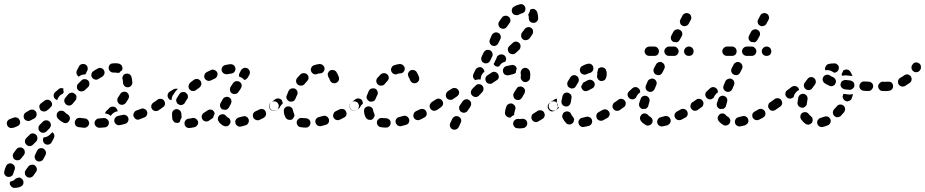

<svg xmlns="http://www.w3.org/2000/svg" viewBox="-39 -587 4452 924"><path d="M37 272Q40 271 43 270Q51 266 60 269Q68 273 72 281Q74 285 74 290Q74 294 73 299Q71 303 68 306Q65 309 61 311Q45 318 29 317Q25 317 21 315Q17 313 14 309Q11 306 9 302Q8 298 8 293Q8 291 9 290Q9 288 10 287Q19 285 27 281Q33 277 37 272ZM81 239Q80 243 81 248Q81 252 83 256Q86 260 89 263Q93 266 97 267Q101 268 106 268Q110 267 114 265Q118 263 121 259Q128 250 134 241Q140 233 138 224Q136 215 129 209Q121 204 112 206Q103 207 97 215Q91 224 85 231Q83 235 81 239ZM33 222Q33 217 31 213Q30 209 26 206Q23 203 19 201Q11 197 2 201Q-7 204 -10 213Q-16 225 -18 237Q-21 246 -16 254Q-11 262 -2 264Q2 265 7 264Q11 264 15 261Q19 259 22 256Q24 252 25 248Q27 240 31 231Q33 226 33 222ZM129 175Q132 184 140 188Q148 192 157 189Q166 186 170 178L180 159Q184 150 181 141Q178 133 169 128Q161 124 152 127Q143 130 139 139L130 158Q126 166 129 175ZM80 151Q81 147 80 142Q80 138 78 134Q75 130 72 127Q68 124 64 123Q60 122 55 123Q51 123 47 125Q43 128 40 131Q33 140 27 149Q21 157 23 166Q24 175 32 181Q36 183 40 184Q44 185 49 184Q53 184 57 181Q61 179 63 175Q69 167 76 159Q78 155 80 151ZM141 78Q141 68 135 62Q128 55 119 55Q109 55 103 62L88 77Q81 84 81 93Q81 103 88 109Q94 116 104 116Q113 116 120 109L135 94Q141 87 141 78ZM169 94Q172 103 180 107Q189 111 197 108Q206 105 210 97L220 78Q224 70 222 62Q220 54 213 49L200 62Q193 68 186 71Q179 74 171 74L170 77Q166 85 169 94ZM204 23Q206 19 206 15Q206 10 204 6Q203 2 200 -1Q193 -8 184 -8Q174 -8 168 -2L152 14Q149 17 147 21Q146 25 146 29Q146 34 147 38Q149 42 152 45Q159 52 168 52Q177 52 184 46L199 31Q202 27 204 23ZM43 21Q52 18 56 10Q60 1 56 -7Q53 -16 45 -20Q36 -24 27 -21Q20 -18 11 -15Q9 -15 9 -14Q0 -11 -4 -3Q-8 5 -5 14Q-2 23 6 27Q14 31 23 28Q24 28 25 28Q35 25 43 21ZM473 24Q477 22 480 18Q483 15 484 11Q486 6 485 2Q484 -7 477 -13Q470 -19 461 -19Q449 -18 438 -17Q433 -17 429 -15Q425 -13 422 -10Q419 -6 417 -2Q416 2 416 7Q417 16 424 22Q431 28 440 28Q452 27 465 26Q469 26 473 24ZM382 22Q389 16 390 7Q390 2 388 -2Q387 -6 384 -10Q381 -13 377 -15Q373 -17 369 -17Q357 -18 346 -20Q342 -20 337 -19Q333 -18 329 -15Q326 -12 324 -8Q321 -5 321 0Q320 9 325 17Q331 24 340 25Q352 27 366 28Q375 28 382 22ZM576 -1Q581 -9 579 -18Q577 -22 575 -26Q572 -30 568 -32Q564 -34 560 -35Q555 -35 551 -34Q539 -31 528 -29Q524 -28 520 -25Q517 -22 514 -19Q512 -15 511 -10Q511 -6 511 -2Q514 7 521 12Q529 17 538 15Q550 13 563 9Q572 7 576 -1ZM281 5Q290 2 294 -6Q297 -10 297 -14Q298 -19 297 -23Q295 -27 293 -31Q290 -34 286 -37Q278 -41 273 -47Q267 -54 257 -54Q248 -55 241 -49Q234 -43 234 -33Q233 -24 239 -17Q249 -6 264 2Q272 7 281 5ZM133 -23Q135 -26 137 -31Q138 -35 137 -40Q137 -44 135 -48Q130 -56 121 -59Q112 -61 104 -57Q95 -52 87 -47Q83 -45 80 -42Q77 -38 76 -34Q74 -30 75 -25Q75 -21 77 -17Q81 -9 90 -6Q99 -3 107 -7Q117 -12 126 -17Q130 -19 133 -23ZM668 -34Q672 -42 668 -51Q667 -55 664 -58Q660 -61 656 -63Q652 -65 648 -65Q643 -65 639 -63Q629 -59 617 -55Q609 -52 605 -43Q601 -35 604 -26Q606 -22 609 -19Q612 -15 616 -13Q620 -11 624 -11Q629 -11 633 -13Q645 -17 656 -22Q665 -25 668 -34ZM476 -39Q471 -41 466 -41Q467 -45 469 -48Q471 -52 474 -54Q481 -60 488 -68Q495 -74 504 -74Q514 -74 520 -67Q523 -64 525 -60Q527 -56 527 -51Q525 -51 524 -51Q515 -49 508 -44Q500 -39 495 -31Q495 -30 494 -29Q493 -30 492 -31Q485 -37 476 -39ZM199 -65 210 -77Q211 -78 211 -79Q211 -80 211 -81Q212 -86 211 -90Q210 -94 207 -98Q202 -105 193 -107Q183 -108 176 -103L172 -100Q166 -96 160 -91Q156 -89 154 -85Q151 -81 150 -77Q150 -72 151 -68Q152 -64 154 -60Q159 -52 169 -51Q178 -49 185 -54Q191 -58 196 -62Q198 -64 199 -65ZM737 -73Q739 -82 733 -90Q731 -94 727 -96Q723 -98 719 -99Q714 -100 710 -99Q706 -98 702 -95Q701 -94 699 -93Q695 -91 693 -87Q690 -83 689 -79Q689 -75 689 -70Q690 -66 693 -62Q698 -54 707 -53Q716 -51 724 -56Q726 -57 728 -59Q736 -64 737 -73ZM328 -111Q329 -116 329 -120Q329 -125 327 -129Q325 -133 321 -135Q314 -142 305 -141Q295 -140 289 -133L275 -116Q273 -113 271 -109Q270 -105 270 -100Q271 -96 273 -92Q275 -88 278 -85Q285 -79 294 -79Q304 -80 310 -87L324 -104Q327 -107 328 -111ZM526 -101Q528 -92 535 -86Q539 -84 543 -83Q548 -82 552 -83Q557 -84 560 -86Q564 -89 567 -92Q573 -102 579 -112Q581 -116 582 -120Q582 -125 581 -129Q580 -133 577 -137Q575 -140 571 -143Q563 -147 554 -145Q545 -143 540 -135Q535 -126 529 -118Q524 -110 526 -101ZM240 -114 236 -106Q233 -106 230 -108Q227 -110 225 -112Q219 -119 219 -129Q220 -138 227 -144Q234 -151 242 -157Q247 -162 253 -163Q260 -164 266 -161Q266 -161 266 -160Q265 -151 268 -143L263 -136Q256 -133 250 -128Q244 -122 240 -114ZM391 -183Q392 -192 386 -199Q383 -202 379 -204Q375 -206 370 -206Q366 -207 361 -205Q357 -204 354 -201Q346 -193 338 -185Q334 -182 333 -178Q331 -174 331 -169Q331 -165 332 -161Q334 -157 337 -153Q344 -147 353 -147Q362 -147 369 -153Q377 -160 384 -167Q391 -173 391 -183ZM561 -172Q568 -166 577 -167Q581 -167 585 -169Q589 -171 592 -174Q595 -178 597 -182Q598 -186 598 -190Q597 -204 594 -216Q593 -221 590 -224Q587 -228 584 -230Q580 -232 575 -233Q571 -233 566 -232Q557 -230 553 -222Q548 -214 551 -205Q553 -197 553 -188Q554 -179 561 -172ZM459 -224Q462 -227 463 -231Q465 -236 464 -240Q464 -245 461 -249Q457 -257 448 -259Q439 -262 431 -257Q421 -252 411 -245Q403 -240 401 -231Q399 -222 404 -214Q410 -206 419 -204Q428 -202 436 -208Q444 -213 453 -218Q457 -220 459 -224ZM329 -240Q329 -244 331 -248L341 -267Q345 -276 354 -278Q363 -281 371 -277Q380 -273 382 -264Q385 -255 381 -247L372 -229Q372 -229 371 -229Q362 -229 353 -226Q346 -223 340 -218Q336 -220 334 -224Q331 -227 330 -231Q328 -235 329 -240ZM508 -238Q499 -237 492 -243Q485 -249 484 -258Q483 -268 489 -275Q495 -282 505 -282Q520 -284 533 -281Q537 -280 541 -277Q545 -275 547 -271Q549 -267 550 -263Q551 -258 550 -254Q550 -252 549 -251Q548 -250 548 -248Q547 -247 545 -247Q540 -243 537 -238Q533 -237 530 -236Q526 -236 523 -237Q517 -238 508 -238Z M905 21Q909 18 911 15Q914 11 914 6Q915 2 914 -2Q911 -11 903 -16Q895 -21 886 -19Q877 -16 869 -16Q860 -15 854 -8Q848 0 849 9Q849 13 851 17Q853 21 857 24Q860 27 864 28Q869 30 873 29Q885 28 897 25Q902 24 905 21ZM1156 5Q1160 -3 1158 -12Q1156 -16 1154 -20Q1151 -23 1147 -25Q1143 -28 1138 -28Q1134 -28 1130 -27Q1120 -24 1111 -22Q1106 -21 1103 -18Q1099 -16 1097 -12Q1094 -8 1093 -4Q1093 1 1094 5Q1096 14 1104 19Q1111 24 1121 22Q1131 19 1143 16Q1152 13 1156 5ZM1038 19Q1043 21 1047 21Q1051 21 1056 20Q1060 18 1063 15Q1066 12 1068 8Q1072 0 1069 -9Q1066 -18 1057 -22Q1053 -24 1051 -27Q1049 -30 1045 -33Q1041 -36 1037 -37Q1033 -38 1028 -37Q1024 -36 1020 -34Q1012 -29 1010 -20Q1008 -11 1013 -3Q1017 4 1024 10Q1031 16 1038 19ZM811 4Q806 4 802 2Q798 0 796 -4Q793 -7 791 -12Q789 -22 789 -34Q789 -37 789 -40Q789 -49 796 -56Q803 -62 812 -62Q821 -61 828 -54Q834 -47 834 -38Q834 -36 834 -34Q834 -28 835 -24Q835 -23 835 -22Q835 -22 835 -21Q830 -14 828 -6Q827 -3 826 0Q825 1 823 2Q821 3 819 4Q815 5 811 4ZM966 -6Q959 -1 949 -3Q940 -5 935 -13Q933 -17 932 -21Q931 -26 932 -30Q933 -34 936 -38Q938 -42 942 -44Q950 -49 959 -55Q962 -58 967 -59Q971 -60 975 -60Q980 -59 984 -57Q987 -54 990 -51Q992 -48 993 -45Q994 -42 994 -39Q990 -33 988 -25Q988 -23 987 -21Q987 -20 986 -20Q986 -20 985 -19Q976 -12 966 -6ZM1241 -34Q1243 -42 1239 -51Q1237 -55 1234 -58Q1230 -60 1226 -62Q1222 -63 1217 -63Q1213 -62 1209 -60Q1200 -55 1190 -51Q1186 -49 1183 -46Q1180 -43 1179 -38Q1177 -34 1178 -30Q1178 -25 1180 -21Q1184 -13 1193 -10Q1201 -6 1210 -10Q1220 -15 1230 -20Q1238 -25 1241 -34ZM1299 -65Q1301 -69 1302 -73Q1303 -78 1302 -82Q1301 -86 1298 -90Q1293 -98 1284 -99Q1275 -101 1267 -95L1265 -94Q1262 -92 1259 -88Q1257 -84 1256 -80Q1255 -75 1256 -71Q1257 -66 1260 -63Q1265 -55 1274 -54Q1283 -52 1291 -57L1293 -59Q1297 -61 1299 -65ZM733 -62 745 -71Q753 -76 755 -85Q756 -94 751 -102Q746 -110 737 -111Q728 -113 720 -108L708 -99L702 -95Q695 -90 693 -81Q691 -72 697 -64Q699 -60 703 -58Q707 -56 711 -55Q715 -54 720 -55Q724 -56 728 -59ZM1021 -73Q1018 -82 1022 -90Q1027 -99 1033 -110Q1038 -118 1047 -120Q1056 -123 1064 -118Q1068 -116 1071 -112Q1073 -109 1074 -104Q1076 -100 1075 -96Q1074 -91 1072 -87Q1067 -78 1063 -70Q1060 -66 1057 -63Q1054 -60 1049 -59Q1048 -58 1047 -58Q1046 -58 1045 -58Q1044 -58 1042 -59Q1037 -60 1033 -60Q1033 -60 1032 -60Q1032 -60 1032 -60Q1024 -64 1021 -73ZM809 -107Q808 -103 810 -98Q811 -94 813 -90Q816 -87 820 -85Q824 -82 828 -82Q833 -81 837 -82Q841 -84 845 -86Q849 -89 851 -93Q855 -101 861 -109Q864 -112 865 -117Q866 -121 865 -125Q865 -130 862 -134Q860 -137 856 -140Q849 -146 840 -144Q830 -143 825 -135Q818 -125 812 -115Q810 -112 809 -107ZM817 -159Q812 -161 807 -160Q801 -160 796 -157L778 -146Q770 -141 768 -132Q766 -123 771 -115Q773 -111 777 -108Q781 -106 785 -105Q785 -105 786 -105Q786 -105 786 -105Q786 -108 787 -111Q788 -119 792 -127Q799 -138 807 -149Q811 -154 817 -159ZM1080 -183 1071 -169Q1068 -165 1068 -161Q1067 -157 1068 -152Q1068 -148 1071 -144Q1073 -140 1077 -138Q1085 -133 1094 -135Q1103 -136 1108 -144L1118 -158L1120 -162Q1125 -170 1124 -179Q1122 -188 1114 -193Q1110 -196 1106 -196Q1101 -197 1097 -196Q1093 -196 1089 -193Q1085 -191 1083 -187ZM871 -182Q869 -178 868 -173Q868 -169 869 -165Q870 -160 873 -157Q876 -154 880 -151Q884 -149 889 -149Q893 -148 897 -150Q902 -151 905 -154Q913 -160 921 -166Q928 -172 930 -181Q931 -190 926 -198Q920 -205 911 -207Q902 -208 894 -203Q885 -196 876 -189Q873 -186 871 -182ZM945 -227Q942 -218 946 -210Q950 -202 959 -199Q968 -196 976 -200Q986 -205 995 -209Q1003 -213 1006 -221Q1010 -230 1006 -239Q1002 -247 993 -250Q985 -254 976 -250Q966 -245 956 -240Q948 -236 945 -227ZM1118 -243Q1118 -243 1118 -243Q1118 -244 1118 -244L1121 -249Q1126 -257 1135 -260Q1144 -262 1152 -258Q1160 -253 1163 -244Q1165 -235 1161 -227Q1157 -220 1153 -213Q1150 -209 1146 -206Q1142 -203 1137 -202Q1132 -208 1126 -212Q1120 -216 1112 -218Q1111 -223 1111 -227Q1112 -232 1114 -236Q1116 -240 1118 -243ZM1031 -264Q1026 -256 1028 -247Q1029 -243 1032 -239Q1035 -235 1038 -233Q1042 -231 1047 -230Q1051 -229 1055 -230Q1065 -232 1074 -233Q1083 -234 1089 -241Q1095 -249 1094 -258Q1093 -267 1086 -273Q1078 -279 1069 -278Q1058 -277 1045 -274Q1036 -272 1031 -264Z M1441 26Q1445 24 1448 21Q1452 18 1453 14Q1455 10 1455 5Q1456 -4 1449 -11Q1443 -17 1433 -18Q1424 -18 1415 -19Q1411 -20 1406 -19Q1402 -18 1398 -15Q1395 -13 1392 -9Q1390 -5 1389 -1Q1388 8 1393 16Q1399 24 1408 25Q1419 27 1432 27Q1437 27 1441 26ZM1542 4Q1546 -4 1544 -13Q1541 -22 1533 -27Q1525 -32 1516 -29Q1506 -26 1497 -24Q1487 -22 1482 -14Q1477 -7 1479 2Q1480 7 1483 11Q1485 14 1489 17Q1493 19 1497 20Q1502 21 1506 20Q1517 17 1528 14Q1537 12 1542 4ZM1628 -34Q1630 -43 1626 -51Q1624 -55 1621 -58Q1617 -61 1613 -62Q1609 -63 1604 -63Q1600 -63 1596 -61Q1587 -56 1577 -52Q1573 -50 1570 -47Q1567 -43 1566 -39Q1564 -35 1564 -30Q1564 -26 1566 -22Q1570 -13 1579 -10Q1588 -7 1596 -11Q1606 -15 1616 -21Q1625 -25 1628 -34ZM1357 -10Q1353 -10 1348 -11Q1344 -12 1341 -15Q1337 -18 1335 -22Q1328 -35 1327 -50Q1326 -60 1331 -67Q1337 -74 1346 -75Q1356 -76 1363 -70Q1370 -65 1371 -55Q1372 -49 1375 -43Q1377 -39 1378 -34Q1378 -30 1377 -26Q1375 -23 1373 -20Q1372 -18 1371 -16Q1370 -15 1368 -14Q1367 -13 1366 -12Q1362 -10 1357 -10ZM1688 -73Q1690 -82 1684 -90Q1682 -94 1678 -96Q1674 -98 1670 -99Q1666 -100 1661 -99Q1657 -98 1653 -95H1652Q1649 -92 1646 -88Q1644 -85 1643 -80Q1642 -76 1643 -72Q1644 -67 1647 -63Q1652 -56 1661 -54Q1670 -53 1678 -58L1679 -59Q1687 -64 1688 -73ZM1276 -55Q1267 -56 1262 -64Q1259 -68 1258 -72Q1257 -77 1258 -81Q1259 -85 1261 -89Q1263 -93 1267 -95Q1276 -102 1285 -109Q1292 -114 1302 -113Q1311 -112 1317 -105Q1319 -101 1320 -97Q1322 -93 1321 -88Q1317 -85 1314 -81Q1309 -75 1307 -69Q1300 -63 1293 -59Q1285 -53 1276 -55ZM1341 -111Q1345 -103 1353 -99Q1358 -97 1362 -98Q1367 -98 1371 -99Q1375 -101 1378 -104Q1381 -108 1383 -112Q1386 -121 1391 -130Q1395 -138 1392 -147Q1389 -156 1381 -160Q1377 -162 1372 -162Q1368 -162 1363 -161Q1359 -160 1356 -157Q1352 -154 1350 -150Q1345 -139 1341 -128Q1337 -120 1341 -111ZM1386 -195Q1387 -186 1394 -180Q1401 -174 1410 -175Q1420 -175 1426 -182Q1432 -190 1439 -197Q1446 -204 1446 -213Q1446 -222 1439 -229Q1432 -235 1423 -235Q1414 -235 1407 -229Q1399 -221 1391 -212Q1385 -204 1386 -195ZM1564 -250Q1573 -249 1579 -242Q1587 -230 1592 -215Q1594 -206 1590 -198Q1585 -190 1576 -187Q1567 -185 1559 -189Q1551 -194 1548 -203Q1546 -209 1542 -215Q1540 -219 1539 -223Q1538 -228 1538 -232Q1541 -237 1543 -242Q1544 -243 1545 -244Q1546 -245 1547 -246Q1555 -252 1564 -250ZM1459 -261Q1455 -253 1458 -244Q1460 -240 1463 -236Q1466 -233 1470 -231Q1474 -229 1479 -229Q1483 -229 1487 -231Q1495 -234 1502 -234Q1511 -234 1517 -241Q1523 -248 1523 -258Q1522 -267 1515 -273Q1508 -279 1499 -279Q1486 -278 1472 -273Q1463 -270 1459 -261Z M1827 26Q1831 24 1834 21Q1838 18 1839 14Q1841 10 1841 5Q1842 -4 1835 -11Q1829 -17 1819 -18Q1810 -18 1801 -19Q1797 -20 1792 -19Q1788 -18 1784 -15Q1781 -13 1778 -9Q1776 -5 1775 -1Q1774 8 1779 16Q1785 24 1794 25Q1805 27 1818 27Q1823 27 1827 26ZM1928 4Q1932 -4 1930 -13Q1927 -22 1919 -27Q1911 -32 1902 -29Q1892 -26 1883 -24Q1873 -22 1868 -14Q1863 -7 1865 2Q1866 7 1869 11Q1871 14 1875 17Q1879 19 1883 20Q1888 21 1892 20Q1903 17 1914 14Q1923 12 1928 4ZM2014 -34Q2016 -43 2012 -51Q2010 -55 2007 -58Q2003 -61 1999 -62Q1995 -63 1990 -63Q1986 -63 1982 -61Q1973 -56 1963 -52Q1959 -50 1956 -47Q1953 -43 1952 -39Q1950 -35 1950 -30Q1950 -26 1952 -22Q1956 -13 1965 -10Q1974 -7 1982 -11Q1992 -15 2002 -21Q2011 -25 2014 -34ZM1743 -10Q1739 -10 1734 -11Q1730 -12 1727 -15Q1723 -18 1721 -22Q1714 -35 1713 -50Q1712 -60 1717 -67Q1723 -74 1732 -75Q1742 -76 1749 -70Q1756 -65 1757 -55Q1758 -49 1761 -43Q1763 -39 1764 -34Q1764 -30 1763 -26Q1761 -23 1759 -20Q1758 -18 1757 -16Q1756 -15 1754 -14Q1753 -13 1752 -12Q1748 -10 1743 -10ZM2074 -73Q2076 -82 2070 -90Q2068 -94 2064 -96Q2060 -98 2056 -99Q2052 -100 2047 -99Q2043 -98 2039 -95H2038Q2035 -92 2032 -88Q2030 -85 2029 -80Q2028 -76 2029 -72Q2030 -67 2033 -63Q2038 -56 2047 -54Q2056 -53 2064 -58L2065 -59Q2073 -64 2074 -73ZM1662 -55Q1653 -56 1648 -64Q1645 -68 1644 -72Q1643 -77 1644 -81Q1645 -85 1647 -89Q1649 -93 1653 -95Q1662 -102 1671 -109Q1678 -114 1688 -113Q1697 -112 1703 -105Q1705 -101 1706 -97Q1708 -93 1707 -88Q1703 -85 1700 -81Q1695 -75 1693 -69Q1686 -63 1679 -59Q1671 -53 1662 -55ZM1727 -111Q1731 -103 1739 -99Q1744 -97 1748 -98Q1753 -98 1757 -99Q1761 -101 1764 -104Q1767 -108 1769 -112Q1772 -121 1777 -130Q1781 -138 1778 -147Q1775 -156 1767 -160Q1763 -162 1758 -162Q1754 -162 1749 -161Q1745 -160 1742 -157Q1738 -154 1736 -150Q1731 -139 1727 -128Q1723 -120 1727 -111ZM1772 -195Q1773 -186 1780 -180Q1787 -174 1796 -175Q1806 -175 1812 -182Q1818 -190 1825 -197Q1832 -204 1832 -213Q1832 -222 1825 -229Q1818 -235 1809 -235Q1800 -235 1793 -229Q1785 -221 1777 -212Q1771 -204 1772 -195ZM1950 -250Q1959 -249 1965 -242Q1973 -230 1978 -215Q1980 -206 1976 -198Q1971 -190 1962 -187Q1953 -185 1945 -189Q1937 -194 1934 -203Q1932 -209 1928 -215Q1926 -219 1925 -223Q1924 -228 1924 -232Q1927 -237 1929 -242Q1930 -243 1931 -244Q1932 -245 1933 -246Q1941 -252 1950 -250ZM1845 -261Q1841 -253 1844 -244Q1846 -240 1849 -236Q1852 -233 1856 -231Q1860 -229 1865 -229Q1869 -229 1873 -231Q1881 -234 1888 -234Q1897 -234 1903 -241Q1909 -248 1909 -258Q1908 -267 1901 -273Q1894 -279 1885 -279Q1872 -278 1858 -273Q1849 -270 1845 -261Z M2178 4Q2180 0 2181 -4Q2181 -9 2180 -13Q2178 -17 2175 -21Q2172 -24 2168 -26Q2164 -28 2160 -28Q2155 -29 2151 -27Q2147 -26 2144 -23Q2140 -20 2138 -16Q2134 -7 2129 3Q2128 5 2128 5Q2124 13 2127 22Q2130 31 2138 35Q2146 39 2155 36Q2164 33 2168 25Q2168 24 2170 22Q2174 13 2178 4ZM2481 29Q2490 27 2495 19Q2500 11 2498 2Q2497 -2 2495 -6Q2492 -10 2488 -12Q2485 -15 2480 -15Q2476 -16 2471 -15Q2466 -14 2461 -14Q2459 -14 2456 -15Q2452 -15 2447 -14Q2443 -13 2440 -10Q2436 -8 2434 -4Q2431 0 2431 4Q2429 13 2435 21Q2440 29 2449 30Q2455 31 2461 31Q2471 31 2481 29ZM2582 -29Q2584 -38 2579 -46Q2577 -50 2573 -53Q2570 -55 2565 -56Q2561 -57 2556 -56Q2552 -56 2548 -53Q2538 -47 2529 -41Q2525 -39 2522 -36Q2520 -32 2519 -28Q2518 -23 2518 -19Q2519 -15 2521 -11Q2526 -3 2535 0Q2544 2 2552 -3Q2561 -8 2572 -15Q2580 -20 2582 -29ZM2397 -29Q2391 -35 2391 -45Q2392 -59 2398 -75Q2401 -83 2410 -87Q2418 -91 2427 -88Q2431 -86 2434 -83Q2438 -80 2440 -76Q2441 -72 2442 -67Q2442 -63 2440 -59Q2437 -49 2436 -43Q2436 -40 2436 -38Q2435 -35 2434 -33Q2430 -31 2426 -29Q2422 -26 2419 -22Q2418 -22 2416 -21Q2415 -21 2413 -21Q2404 -22 2397 -29ZM2228 -82Q2229 -87 2228 -91Q2228 -95 2225 -99Q2223 -103 2219 -105Q2211 -111 2202 -109Q2193 -107 2188 -100Q2181 -90 2174 -80Q2169 -72 2171 -63Q2173 -53 2181 -48Q2189 -43 2198 -45Q2207 -47 2212 -55Q2218 -65 2225 -74Q2227 -78 2228 -82ZM2643 -65Q2645 -69 2646 -73Q2647 -77 2646 -82Q2645 -86 2642 -90Q2637 -98 2628 -99Q2619 -101 2611 -95L2606 -92Q2603 -90 2600 -86Q2598 -82 2597 -78Q2596 -73 2597 -69Q2598 -64 2601 -61Q2606 -53 2615 -51Q2624 -50 2632 -55L2637 -59Q2641 -61 2643 -65ZM2090 -78Q2092 -81 2093 -86Q2094 -90 2093 -95Q2092 -99 2089 -103Q2087 -106 2083 -109Q2079 -111 2075 -112Q2070 -113 2066 -112Q2062 -111 2058 -108L2039 -96Q2032 -90 2030 -81Q2028 -72 2033 -64Q2036 -61 2040 -58Q2044 -56 2048 -55Q2052 -54 2057 -55Q2061 -56 2065 -58L2083 -71Q2087 -74 2090 -78ZM2431 -132Q2431 -127 2432 -123Q2433 -119 2435 -115Q2438 -111 2442 -109Q2450 -104 2459 -106Q2468 -109 2473 -117Q2480 -128 2485 -138Q2489 -146 2487 -155Q2484 -164 2476 -168Q2472 -170 2468 -171Q2463 -171 2459 -170Q2455 -169 2451 -166Q2448 -163 2446 -159Q2441 -151 2434 -140Q2432 -136 2431 -132ZM2166 -129Q2169 -133 2170 -137Q2171 -141 2170 -146Q2169 -150 2166 -154Q2161 -162 2152 -163Q2143 -165 2135 -160L2116 -148Q2109 -142 2107 -133Q2105 -124 2110 -116Q2115 -109 2124 -107Q2134 -105 2141 -110L2160 -123Q2164 -125 2166 -129ZM2288 -160Q2288 -169 2281 -176Q2275 -182 2265 -182Q2256 -182 2250 -175Q2241 -167 2233 -158Q2227 -151 2227 -141Q2228 -132 2235 -126Q2242 -120 2251 -120Q2261 -121 2267 -128Q2274 -136 2282 -144Q2288 -151 2288 -160ZM2357 -205Q2360 -209 2361 -213Q2362 -218 2361 -222Q2360 -227 2358 -230Q2353 -238 2344 -241Q2335 -243 2327 -238Q2317 -232 2306 -224Q2299 -219 2297 -210Q2296 -201 2301 -193Q2306 -185 2316 -184Q2325 -182 2332 -188Q2341 -194 2350 -200Q2354 -202 2357 -205ZM2467 -217Q2466 -208 2472 -201Q2478 -193 2487 -192Q2496 -191 2503 -197Q2511 -203 2512 -212Q2513 -220 2513 -227Q2513 -236 2511 -243Q2508 -252 2500 -257Q2492 -262 2483 -260Q2479 -258 2475 -256Q2472 -253 2470 -249Q2467 -245 2467 -241Q2466 -237 2467 -232Q2468 -230 2468 -227Q2468 -222 2467 -217ZM2249 -201Q2241 -206 2238 -214Q2236 -223 2239 -230L2249 -251Q2253 -259 2262 -262Q2271 -266 2279 -262Q2283 -260 2286 -256Q2289 -253 2291 -249Q2291 -247 2292 -245Q2292 -244 2292 -242Q2286 -237 2282 -231Q2276 -223 2275 -214Q2274 -209 2274 -204Q2270 -205 2265 -205Q2257 -205 2249 -201ZM2398 -269Q2393 -268 2390 -265Q2386 -262 2384 -258Q2382 -254 2381 -250Q2381 -245 2382 -241Q2384 -232 2392 -227Q2401 -223 2409 -225Q2420 -228 2430 -230Q2434 -231 2438 -233Q2441 -235 2444 -238Q2444 -241 2444 -243Q2445 -251 2448 -257Q2446 -266 2439 -271Q2431 -276 2423 -274Q2410 -272 2398 -269ZM2338 -277Q2337 -278 2336 -279Q2339 -282 2340 -285L2344 -294L2350 -306Q2352 -310 2353 -315L2360 -321Q2367 -326 2377 -325Q2386 -324 2392 -317Q2396 -311 2397 -304Q2397 -297 2393 -291Q2392 -291 2392 -290Q2383 -288 2376 -283Q2369 -277 2364 -269Q2364 -268 2363 -268Q2357 -265 2350 -267Q2343 -269 2339 -275Q2338 -276 2338 -277ZM2283 -323 2279 -314Q2275 -306 2278 -297Q2281 -288 2290 -284Q2294 -282 2298 -282Q2303 -282 2307 -283Q2311 -285 2315 -288Q2318 -291 2320 -295L2324 -303L2330 -316Q2334 -324 2330 -333Q2327 -342 2319 -345Q2310 -349 2302 -346Q2293 -343 2289 -335ZM2466 -364Q2467 -373 2460 -380Q2454 -386 2444 -387Q2435 -387 2428 -380Q2421 -373 2412 -365Q2405 -359 2405 -350Q2405 -340 2411 -333Q2417 -327 2426 -326Q2436 -326 2443 -332Q2452 -340 2460 -348Q2466 -354 2466 -364ZM2318 -381Q2321 -372 2329 -368Q2337 -364 2346 -367Q2355 -371 2359 -379L2369 -399Q2373 -408 2370 -416Q2367 -425 2358 -429Q2350 -433 2341 -430Q2333 -427 2328 -419L2319 -398Q2315 -390 2318 -381ZM2526 -439Q2525 -448 2517 -453Q2509 -458 2500 -456Q2491 -454 2486 -447Q2480 -438 2473 -430Q2468 -422 2469 -413Q2470 -404 2477 -398Q2485 -392 2494 -394Q2503 -395 2509 -402Q2517 -412 2523 -422Q2528 -430 2526 -439ZM2360 -466Q2362 -457 2370 -452Q2378 -447 2387 -449Q2396 -451 2401 -459Q2407 -468 2413 -476Q2419 -483 2417 -493Q2416 -502 2408 -507Q2401 -513 2392 -511Q2382 -510 2377 -503Q2370 -493 2363 -483Q2358 -475 2360 -466ZM2535 -542Q2527 -546 2518 -543Q2516 -542 2515 -542Q2513 -541 2512 -540Q2512 -539 2512 -539Q2511 -530 2506 -522Q2505 -519 2503 -517Q2503 -516 2503 -516Q2503 -515 2504 -514Q2506 -508 2506 -499Q2506 -490 2512 -483Q2519 -477 2528 -477Q2538 -477 2544 -483Q2551 -490 2551 -499Q2551 -515 2546 -529Q2543 -537 2535 -542ZM2429 -551Q2426 -547 2425 -543Q2423 -539 2424 -534Q2424 -530 2426 -526Q2428 -522 2432 -519Q2435 -516 2439 -515Q2444 -514 2448 -514Q2453 -514 2457 -516Q2465 -521 2473 -523Q2482 -525 2487 -533Q2491 -541 2489 -550Q2487 -559 2479 -564Q2471 -569 2462 -566Q2448 -563 2436 -556Q2432 -554 2429 -551Z M2802 15Q2806 12 2808 8Q2810 4 2811 0Q2811 -4 2810 -9Q2808 -18 2800 -22Q2792 -27 2783 -25Q2773 -22 2763 -20Q2754 -19 2749 -11Q2743 -4 2745 5Q2746 10 2748 14Q2750 17 2754 20Q2758 23 2762 24Q2766 25 2771 24Q2782 22 2794 19Q2799 18 2802 15ZM2702 12Q2692 12 2686 6Q2675 -5 2668 -20Q2665 -29 2669 -37Q2672 -46 2681 -49Q2689 -53 2698 -49Q2707 -46 2710 -37Q2713 -30 2717 -26Q2720 -23 2722 -19Q2724 -15 2724 -11Q2723 -9 2723 -8Q2722 -5 2722 -2Q2721 0 2720 2Q2719 4 2717 5Q2711 12 2702 12ZM2894 -32Q2897 -41 2892 -50Q2890 -53 2886 -56Q2883 -59 2879 -60Q2874 -61 2870 -61Q2865 -60 2861 -58Q2852 -53 2843 -48Q2839 -46 2836 -43Q2833 -40 2832 -35Q2830 -31 2831 -27Q2831 -22 2833 -18Q2837 -10 2846 -7Q2855 -4 2863 -8Q2873 -13 2883 -19Q2891 -23 2894 -32ZM2955 -73Q2957 -82 2951 -90Q2949 -94 2945 -96Q2941 -98 2937 -99Q2932 -100 2928 -99Q2924 -98 2920 -95L2918 -94Q2911 -89 2909 -80Q2907 -70 2913 -63Q2915 -59 2919 -57Q2923 -54 2927 -54Q2932 -53 2936 -54Q2940 -55 2944 -57L2946 -59Q2954 -64 2955 -73ZM2620 -55Q2611 -57 2605 -64Q2603 -68 2602 -72Q2601 -77 2602 -81Q2603 -86 2605 -89Q2608 -93 2611 -96L2629 -108Q2632 -110 2635 -111Q2639 -112 2642 -112Q2641 -108 2641 -104Q2640 -95 2642 -87Q2644 -78 2649 -70Q2650 -69 2651 -68L2637 -58Q2629 -53 2620 -55ZM2667 -84Q2673 -76 2682 -75Q2691 -73 2699 -79Q2706 -85 2708 -94Q2709 -104 2711 -114Q2712 -118 2712 -122Q2711 -127 2709 -131Q2706 -134 2702 -137Q2699 -140 2694 -141Q2685 -143 2677 -138Q2670 -133 2668 -124Q2665 -112 2663 -100Q2662 -91 2667 -84ZM2771 -191 2790 -201Q2799 -205 2808 -202Q2816 -199 2821 -191Q2825 -182 2822 -174Q2819 -165 2810 -161L2791 -151Q2782 -147 2774 -149Q2765 -152 2761 -161Q2759 -163 2759 -166Q2758 -169 2758 -172Q2760 -175 2762 -178Q2765 -183 2767 -189Q2768 -189 2769 -190Q2770 -190 2771 -191ZM2691 -186Q2690 -181 2692 -177Q2693 -173 2696 -169Q2699 -166 2703 -164Q2707 -162 2711 -161Q2716 -161 2720 -162Q2724 -164 2728 -166Q2731 -169 2733 -173Q2738 -182 2743 -190Q2748 -198 2746 -207Q2745 -216 2737 -221Q2729 -227 2720 -225Q2711 -223 2706 -215Q2699 -205 2693 -194Q2691 -190 2691 -186ZM2877 -251Q2873 -259 2864 -262Q2855 -265 2847 -261Q2845 -260 2843 -259Q2841 -257 2839 -255Q2839 -254 2839 -253Q2838 -245 2835 -238Q2835 -236 2835 -234Q2836 -233 2836 -231Q2836 -230 2836 -229Q2832 -220 2836 -212Q2839 -203 2847 -199Q2851 -197 2856 -197Q2860 -197 2865 -199Q2869 -200 2872 -203Q2875 -206 2877 -211Q2881 -220 2881 -232Q2881 -242 2877 -251ZM2753 -257Q2750 -248 2754 -240Q2758 -232 2767 -229Q2776 -226 2784 -230Q2792 -234 2800 -236Q2804 -237 2808 -240Q2812 -243 2814 -247Q2816 -251 2817 -255Q2817 -259 2816 -264Q2814 -273 2806 -278Q2798 -282 2789 -280Q2776 -277 2764 -270Q2755 -266 2753 -257Z M3180 11Q3184 9 3186 5Q3188 1 3189 -4Q3189 -8 3188 -12Q3185 -21 3177 -26Q3169 -30 3160 -28Q3150 -25 3141 -23Q3137 -22 3133 -20Q3130 -17 3127 -13Q3125 -10 3124 -5Q3123 -1 3124 4Q3126 13 3134 18Q3142 23 3151 21Q3161 19 3173 16Q3177 14 3180 11ZM3086 16Q3077 19 3069 15Q3055 7 3046 -4Q3043 -8 3042 -12Q3040 -17 3041 -21Q3041 -25 3044 -29Q3046 -33 3049 -36Q3056 -42 3066 -41Q3075 -40 3081 -32Q3084 -28 3090 -25Q3094 -23 3096 -20Q3099 -16 3101 -12Q3101 -11 3101 -10Q3101 -9 3102 -8Q3101 -4 3101 0Q3101 1 3100 3Q3100 4 3099 5Q3095 13 3086 16ZM3270 -34Q3272 -43 3268 -51Q3266 -55 3262 -58Q3259 -61 3255 -62Q3250 -64 3246 -63Q3242 -63 3238 -61Q3229 -56 3220 -51Q3216 -49 3213 -46Q3210 -43 3208 -39Q3207 -34 3207 -30Q3208 -25 3209 -21Q3214 -13 3222 -10Q3231 -7 3240 -11Q3249 -16 3259 -21Q3267 -25 3270 -34ZM3326 -65Q3328 -69 3329 -73Q3330 -77 3329 -82Q3328 -86 3325 -90Q3320 -98 3311 -99Q3302 -101 3294 -95H3293Q3290 -92 3287 -89Q3285 -85 3284 -80Q3283 -76 3284 -72Q3285 -67 3288 -64Q3293 -56 3302 -54Q3312 -53 3319 -58L3320 -59Q3324 -61 3326 -65ZM2972 -86Q2974 -95 2968 -102Q2966 -106 2962 -108Q2958 -111 2954 -111Q2949 -112 2945 -111Q2940 -110 2937 -107Q2929 -101 2920 -95Q2912 -90 2911 -81Q2909 -72 2915 -64Q2920 -56 2929 -55Q2938 -53 2946 -59Q2955 -65 2963 -71Q2971 -76 2972 -86ZM3044 -111Q3047 -120 3055 -124Q3063 -128 3072 -125Q3081 -122 3085 -114Q3089 -106 3086 -97Q3083 -87 3081 -78Q3080 -74 3077 -70Q3074 -67 3070 -64Q3070 -64 3069 -64Q3068 -63 3068 -63Q3060 -64 3053 -62Q3044 -65 3039 -73Q3035 -81 3037 -90Q3040 -100 3044 -111ZM3031 -133Q3035 -139 3042 -142Q3042 -147 3041 -152Q3039 -157 3036 -160Q3030 -167 3020 -168Q3011 -168 3004 -162Q2997 -155 2989 -148Q2982 -142 2981 -133Q2981 -124 2987 -117Q2993 -110 3002 -109Q3011 -108 3018 -114Q3020 -116 3022 -117Q3022 -118 3022 -118Q3025 -126 3031 -133ZM3069 -159Q3072 -151 3081 -147Q3089 -143 3098 -146Q3107 -150 3111 -158L3119 -177Q3123 -186 3120 -194Q3117 -203 3108 -207Q3100 -211 3091 -207Q3082 -204 3078 -196L3070 -177Q3066 -168 3069 -159ZM3107 -241Q3110 -232 3118 -228Q3127 -224 3136 -226Q3144 -229 3149 -238L3158 -256Q3162 -265 3159 -273Q3156 -282 3148 -286Q3144 -289 3140 -289Q3135 -289 3131 -288Q3127 -286 3123 -283Q3120 -281 3118 -277L3108 -258Q3104 -250 3107 -241ZM3126 -324Q3132 -331 3132 -340Q3132 -349 3126 -356Q3119 -363 3110 -363H3086Q3077 -363 3070 -356Q3063 -349 3063 -340Q3063 -331 3070 -324Q3077 -318 3086 -318H3110Q3119 -318 3126 -324ZM3220 -324Q3227 -331 3227 -340Q3227 -349 3220 -356Q3214 -363 3204 -363H3181Q3172 -363 3165 -356Q3158 -349 3158 -340Q3158 -331 3165 -324Q3172 -318 3181 -318H3204Q3214 -318 3220 -324ZM3293 -324Q3299 -331 3299 -340Q3299 -349 3293 -356Q3286 -363 3277 -363H3276Q3266 -363 3260 -356Q3253 -349 3253 -340Q3253 -331 3260 -324Q3266 -318 3276 -318H3277Q3286 -318 3293 -324ZM3190 -399Q3188 -408 3192 -416L3202 -435Q3207 -443 3216 -445Q3225 -448 3233 -443Q3241 -439 3244 -430Q3246 -421 3242 -413L3232 -395Q3229 -390 3225 -387Q3221 -384 3217 -383Q3211 -385 3204 -385H3203Q3202 -385 3202 -385Q3202 -386 3201 -386Q3193 -390 3190 -399ZM3234 -477Q3236 -468 3244 -464Q3252 -459 3261 -462Q3270 -464 3275 -472L3285 -491Q3290 -499 3287 -508Q3285 -517 3277 -521Q3268 -526 3259 -523Q3251 -521 3246 -513L3236 -494Q3231 -486 3234 -477Z M3554 11Q3558 9 3560 5Q3562 1 3563 -4Q3563 -8 3562 -12Q3559 -21 3551 -26Q3543 -30 3534 -28Q3524 -25 3515 -23Q3511 -22 3507 -20Q3504 -17 3501 -13Q3499 -10 3498 -5Q3497 -1 3498 4Q3500 13 3508 18Q3516 23 3525 21Q3535 19 3547 16Q3551 14 3554 11ZM3460 16Q3451 19 3443 15Q3429 7 3420 -4Q3417 -8 3416 -12Q3414 -17 3415 -21Q3415 -25 3418 -29Q3420 -33 3423 -36Q3430 -42 3440 -41Q3449 -40 3455 -32Q3458 -28 3464 -25Q3468 -23 3470 -20Q3473 -16 3475 -12Q3475 -11 3475 -10Q3475 -9 3476 -8Q3475 -4 3475 0Q3475 1 3474 3Q3474 4 3473 5Q3469 13 3460 16ZM3644 -34Q3646 -43 3642 -51Q3640 -55 3636 -58Q3633 -61 3629 -62Q3624 -64 3620 -63Q3616 -63 3612 -61Q3603 -56 3594 -51Q3590 -49 3587 -46Q3584 -43 3582 -39Q3581 -34 3581 -30Q3582 -25 3583 -21Q3588 -13 3596 -10Q3605 -7 3614 -11Q3623 -16 3633 -21Q3641 -25 3644 -34ZM3700 -65Q3702 -69 3703 -73Q3704 -77 3703 -82Q3702 -86 3699 -90Q3694 -98 3685 -99Q3676 -101 3668 -95H3667Q3664 -92 3661 -89Q3659 -85 3658 -80Q3657 -76 3658 -72Q3659 -67 3662 -64Q3667 -56 3676 -54Q3686 -53 3693 -58L3694 -59Q3698 -61 3700 -65ZM3346 -86Q3348 -95 3342 -102Q3340 -106 3336 -108Q3332 -111 3328 -111Q3323 -112 3319 -111Q3314 -110 3311 -107Q3303 -101 3294 -95Q3286 -90 3285 -81Q3283 -72 3289 -64Q3294 -56 3303 -55Q3312 -53 3320 -59Q3329 -65 3337 -71Q3345 -76 3346 -86ZM3418 -111Q3421 -120 3429 -124Q3437 -128 3446 -125Q3455 -122 3459 -114Q3463 -106 3460 -97Q3457 -87 3455 -78Q3454 -74 3451 -70Q3448 -67 3444 -64Q3444 -64 3443 -64Q3442 -63 3442 -63Q3434 -64 3427 -62Q3418 -65 3413 -73Q3409 -81 3411 -90Q3414 -100 3418 -111ZM3405 -133Q3409 -139 3416 -142Q3416 -147 3415 -152Q3413 -157 3410 -160Q3404 -167 3394 -168Q3385 -168 3378 -162Q3371 -155 3363 -148Q3356 -142 3355 -133Q3355 -124 3361 -117Q3367 -110 3376 -109Q3385 -108 3392 -114Q3394 -116 3396 -117Q3396 -118 3396 -118Q3399 -126 3405 -133ZM3443 -159Q3446 -151 3455 -147Q3463 -143 3472 -146Q3481 -150 3485 -158L3493 -177Q3497 -186 3494 -194Q3491 -203 3482 -207Q3474 -211 3465 -207Q3456 -204 3452 -196L3444 -177Q3440 -168 3443 -159ZM3481 -241Q3484 -232 3492 -228Q3501 -224 3510 -226Q3518 -229 3523 -238L3532 -256Q3536 -265 3533 -273Q3530 -282 3522 -286Q3518 -289 3514 -289Q3509 -289 3505 -288Q3501 -286 3497 -283Q3494 -281 3492 -277L3482 -258Q3478 -250 3481 -241ZM3500 -324Q3506 -331 3506 -340Q3506 -349 3500 -356Q3493 -363 3484 -363H3460Q3451 -363 3444 -356Q3437 -349 3437 -340Q3437 -331 3444 -324Q3451 -318 3460 -318H3484Q3493 -318 3500 -324ZM3594 -324Q3601 -331 3601 -340Q3601 -349 3594 -356Q3588 -363 3578 -363H3555Q3546 -363 3539 -356Q3532 -349 3532 -340Q3532 -331 3539 -324Q3546 -318 3555 -318H3578Q3588 -318 3594 -324ZM3667 -324Q3673 -331 3673 -340Q3673 -349 3667 -356Q3660 -363 3651 -363H3650Q3640 -363 3634 -356Q3627 -349 3627 -340Q3627 -331 3634 -324Q3640 -318 3650 -318H3651Q3660 -318 3667 -324ZM3564 -399Q3562 -408 3566 -416L3576 -435Q3581 -443 3590 -445Q3599 -448 3607 -443Q3615 -439 3618 -430Q3620 -421 3616 -413L3606 -395Q3603 -390 3599 -387Q3595 -384 3591 -383Q3585 -385 3578 -385H3577Q3576 -385 3576 -385Q3576 -386 3575 -386Q3567 -390 3564 -399ZM3608 -477Q3610 -468 3618 -464Q3626 -459 3635 -462Q3644 -464 3649 -472L3659 -491Q3664 -499 3661 -508Q3659 -517 3651 -521Q3642 -526 3633 -523Q3625 -521 3620 -513L3610 -494Q3605 -486 3608 -477Z M3957 4Q3961 -5 3957 -14Q3955 -18 3952 -21Q3949 -24 3944 -26Q3940 -27 3936 -27Q3931 -27 3927 -25Q3919 -22 3911 -20Q3906 -19 3903 -16Q3899 -13 3897 -10Q3894 -6 3894 -1Q3893 3 3894 7Q3896 16 3904 21Q3912 26 3921 24Q3933 21 3945 16Q3954 12 3957 4ZM3861 10Q3857 12 3853 13Q3849 13 3844 12Q3840 11 3836 8Q3825 0 3817 -12Q3811 -20 3813 -29Q3814 -38 3822 -44Q3826 -46 3830 -47Q3834 -48 3839 -47Q3843 -47 3847 -44Q3851 -42 3853 -38Q3858 -32 3863 -28Q3868 -24 3870 -20Q3872 -15 3872 -10Q3872 -7 3871 -4Q3871 -3 3871 -2Q3870 0 3870 1Q3869 3 3868 4Q3865 7 3861 10ZM4027 -56Q4029 -60 4028 -64Q4028 -69 4025 -73Q4023 -77 4020 -79Q4012 -85 4003 -84Q3994 -83 3988 -75Q3982 -68 3975 -61Q3969 -54 3969 -44Q3970 -35 3976 -29Q3980 -26 3984 -24Q3988 -22 3992 -23Q3997 -23 4001 -25Q4005 -26 4008 -30Q4016 -38 4024 -48Q4026 -51 4027 -56ZM3725 -88Q3726 -97 3721 -105Q3719 -109 3715 -111Q3711 -114 3707 -114Q3702 -115 3698 -114Q3693 -113 3690 -111L3668 -95Q3664 -93 3662 -89Q3660 -85 3659 -81Q3658 -76 3659 -72Q3660 -68 3663 -64Q3668 -56 3677 -55Q3686 -53 3694 -59L3716 -74Q3723 -79 3725 -88ZM3804 -77Q3798 -84 3799 -94Q3801 -106 3803 -118Q3805 -127 3813 -132Q3821 -137 3830 -135Q3839 -133 3844 -125Q3849 -117 3847 -108Q3845 -98 3844 -89Q3844 -84 3842 -81Q3839 -77 3836 -74Q3834 -72 3832 -71Q3829 -70 3827 -69Q3826 -69 3826 -69Q3824 -69 3822 -69Q3821 -69 3819 -69Q3810 -70 3804 -77ZM4056 -107Q4053 -104 4049 -102Q4044 -100 4040 -99Q4036 -99 4031 -101Q4023 -104 4019 -112Q4014 -121 4018 -129Q4019 -133 4020 -136Q4021 -135 4023 -135Q4034 -134 4046 -132Q4054 -132 4063 -134Q4064 -135 4066 -135Q4064 -125 4060 -114Q4059 -110 4056 -107ZM3788 -138Q3793 -146 3801 -151Q3804 -152 3807 -154Q3806 -156 3805 -159Q3804 -161 3803 -164Q3797 -171 3788 -173Q3779 -174 3771 -169L3750 -153Q3742 -148 3741 -139Q3739 -129 3745 -122Q3747 -118 3751 -116Q3755 -113 3759 -113Q3764 -112 3768 -113Q3772 -114 3776 -117L3781 -120Q3781 -121 3781 -123Q3783 -131 3788 -138ZM4221 -150Q4225 -152 4228 -155Q4231 -158 4233 -162Q4234 -166 4234 -171Q4235 -180 4228 -187Q4221 -193 4212 -194H4210Q4205 -194 4201 -192Q4197 -190 4194 -187Q4191 -184 4189 -180Q4187 -176 4187 -171Q4187 -167 4189 -162Q4191 -158 4194 -155Q4197 -152 4201 -150Q4205 -149 4210 -149H4212Q4216 -148 4221 -150ZM4149 -151Q4153 -152 4156 -156Q4159 -159 4161 -163Q4163 -167 4163 -171Q4164 -181 4157 -187Q4151 -194 4142 -194L4120 -195Q4115 -195 4111 -194Q4107 -192 4104 -189Q4101 -186 4099 -182Q4097 -178 4097 -173Q4096 -164 4103 -157Q4109 -151 4118 -150L4140 -149Q4145 -149 4149 -151ZM3830 -171Q3832 -162 3840 -157Q3848 -152 3857 -154Q3866 -156 3871 -164Q3876 -172 3882 -179Q3888 -186 3887 -196Q3886 -205 3879 -211Q3872 -217 3863 -216Q3853 -215 3848 -208Q3840 -198 3833 -188Q3828 -180 3830 -171ZM4064 -160Q4072 -166 4073 -175Q4073 -179 4072 -184Q4070 -188 4068 -192Q4065 -195 4061 -197Q4057 -199 4052 -200Q4042 -201 4032 -202Q4027 -203 4023 -201Q4019 -200 4015 -198Q4011 -195 4009 -191Q4007 -187 4006 -183Q4005 -173 4011 -166Q4017 -159 4026 -157Q4036 -156 4048 -155Q4057 -154 4064 -160ZM3962 -172Q3966 -172 3970 -174Q3975 -176 3978 -179Q3981 -183 3982 -187Q3986 -195 3982 -204Q3978 -212 3970 -216Q3961 -219 3956 -223Q3948 -229 3939 -227Q3930 -226 3924 -218Q3919 -211 3920 -202Q3922 -192 3929 -187Q3939 -180 3953 -174Q3957 -172 3962 -172ZM4018 -245Q4018 -245 4018 -246Q4019 -247 4020 -248Q4021 -248 4022 -249Q4030 -254 4039 -252Q4048 -250 4053 -242Q4060 -232 4064 -220Q4060 -222 4055 -222Q4044 -223 4035 -224Q4026 -225 4018 -223Q4015 -223 4013 -222Q4012 -225 4012 -228Q4011 -230 4012 -233Q4016 -238 4018 -245ZM3935 -268Q3939 -276 3948 -279Q3960 -282 3975 -282Q3984 -283 3991 -276Q3998 -270 3998 -261Q3998 -251 3992 -245Q3986 -238 3976 -237Q3971 -239 3969 -241Q3962 -246 3954 -248Q3945 -251 3936 -249Q3934 -249 3933 -249Q3933 -249 3933 -250Q3933 -250 3932 -251Q3930 -260 3935 -268Z M4254 -158Q4260 -165 4259 -174Q4258 -184 4251 -190Q4243 -195 4234 -194Q4223 -193 4212 -193Q4208 -194 4204 -192Q4199 -190 4196 -187Q4193 -184 4191 -180Q4190 -176 4190 -171Q4189 -162 4196 -155Q4202 -149 4212 -149Q4226 -148 4239 -150Q4248 -151 4254 -158ZM4348 -203Q4349 -212 4344 -220Q4338 -227 4329 -229Q4320 -230 4312 -224Q4304 -218 4294 -213Q4286 -208 4283 -199Q4281 -190 4285 -182Q4290 -174 4299 -171Q4308 -169 4316 -173Q4328 -180 4339 -188Q4347 -194 4348 -203ZM4393 -264Q4393 -269 4392 -273Q4390 -277 4387 -280Q4383 -283 4379 -285Q4371 -288 4362 -285Q4354 -281 4350 -272Q4350 -271 4349 -271Q4346 -262 4349 -253Q4353 -245 4361 -241Q4370 -238 4379 -241Q4387 -245 4391 -253Q4391 -255 4392 -256Q4394 -260 4393 -264Z"/></svg>

Font: FRB American Cursive Dashed Extrabold
Style: Bold Italic
Weight: 800
Italic angle: -25°
Version: Version 2.0;Modular Font Editor K font №1